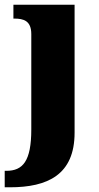

<svg xmlns="http://www.w3.org/2000/svg" viewBox="-45 -556 420 816"><path d="M-25 240H-3C157 240 272 187 272 8V-536H12V-477H16C55 -477 88 -468 88 -411V-6C88 129 52 170 -18 170H-25Z"/></svg>

Font: Noto Serif Sinhala SemiCondensed Black
Style: Regular
Weight: 900
Width: 4
Designer: Jelle Bosma - Monotype Design Team
Foundry: Monotype Imaging Inc.
Version: Version 2.007